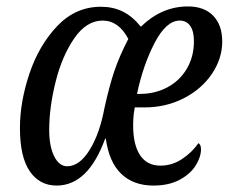

<svg xmlns="http://www.w3.org/2000/svg" viewBox="-20 -567 711 597"><path d="M42 -169Q42 -250 71.5 -338Q101 -426 158 -486Q215 -546 294 -546Q331 -546 361 -531.5Q391 -517 418 -484Q483 -547 564 -547Q615 -547 643 -518Q671 -489 671 -438Q671 -385 639 -337.5Q607 -290 551.5 -261.5Q496 -233 429 -233H399Q398 -229 396 -213.5Q394 -198 394 -177Q394 -117 415.5 -84.5Q437 -52 479 -52Q515 -52 546 -72.5Q577 -93 597 -122Q605 -117 605 -103Q605 -79 588.5 -52.5Q572 -26 538.5 -8Q505 10 457 10Q395 10 357 -26.5Q319 -63 309 -136H307Q254 10 156 10Q103 10 72.5 -34.5Q42 -79 42 -169ZM305 -232Q320 -300 335.5 -346Q351 -392 379 -446Q349 -503 299 -503Q249 -503 211 -448Q173 -393 153 -313Q133 -233 133 -163Q133 -112 148.5 -81Q164 -50 189 -50Q227 -50 258.5 -100.5Q290 -151 305 -232ZM415 -275Q462 -275 500.5 -295.5Q539 -316 561 -353.5Q583 -391 583 -439Q583 -470 571.5 -486.5Q560 -503 539 -503Q497 -503 461 -434Q425 -365 406 -275Z"/></svg>

Font: Noto Serif Cond
Style: Italic
Weight: 400
Width: 3
Italic angle: -12°
Designer: Monotype Design Team
Foundry: Monotype Imaging Inc.
Version: Version 1.001